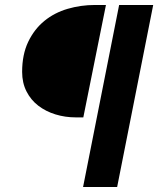

<svg xmlns="http://www.w3.org/2000/svg" viewBox="-20 -672 648 772"><path d="M459 -652H596L451 80H314ZM285 -200Q242 -200 203 -212Q164 -224 134 -247Q104 -270 86.5 -304.5Q69 -339 69 -383Q69 -453 93.5 -504Q118 -555 158.5 -588Q199 -621 252 -636.5Q305 -652 362 -652H406L315 -200Z"/></svg>

Font: mr_Source Sans Pro
Style: Bold Italic
Weight: 700
Italic angle: -11°
Designer: Paul D. Hunt
Foundry: Adobe Systems Incorporated
Version: Version 1.036;July 10, 2024;FontCreator 11.5.0.2430 64-bit